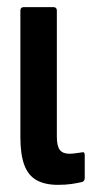

<svg xmlns="http://www.w3.org/2000/svg" viewBox="-20 -511 266 537"><path d="M142 6Q106 6 82.5 -7Q59 -20 48 -49.5Q37 -79 37 -128V-481Q37 -491 46 -491H130Q139 -491 139 -481V-129Q139 -102 147.5 -91.5Q156 -81 174 -81Q183 -81 192.5 -82.5Q202 -84 210 -85Q217 -87 217 -77V-13Q217 -5 210 -2Q197 1 180.5 3.5Q164 6 142 6Z"/></svg>

Font: Sofia Sans Extra Condensed
Style: Bold
Weight: 700
Designer: Botio Nikoltchev, Ani Petrova
Foundry: lettersoup
Version: Version 4.101